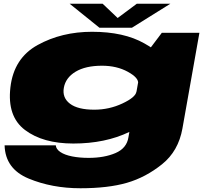

<svg xmlns="http://www.w3.org/2000/svg" viewBox="-20 -761 1138 1024"><path d="M409 243Q556.5 243 656.8 214Q757 185 844.2 115Q931.5 45 953 -76L1043.5 -586H843L739 -448L665 -29Q656 29.5 596.2 55.2Q536.5 81 452.5 81Q404 81 364.8 73.2Q325.5 65.5 302.2 50Q279 34.5 277.5 14H4.5Q8 139.5 132.5 191.2Q257 243 409 243ZM371 4.5Q541 4.5 669.5 -57.2Q798 -119 803.5 -151L707.5 -272Q703 -242 632.5 -209Q562 -176 483 -176Q395 -176 353 -208Q311 -240 320.5 -293Q330 -346.5 383 -378.5Q436 -410.5 524 -410.5Q603 -410.5 662 -378Q721 -345.5 716.5 -315.5L853.5 -435.5Q859 -467.5 750 -529.5Q641 -591.5 471 -591.5Q309 -591.5 181.2 -521.2Q53.5 -451 35.5 -295Q17.5 -140 113.2 -67.8Q209 4.5 371 4.5ZM510.5 -613H683.5L888.5 -741H709.5L607.5 -665L527.5 -741H351.5Z"/></svg>

Font: Anybody ExtraExpanded Black
Style: Italic
Weight: 900
Width: 8
Italic angle: -10°
Version: Version 1.113;gftools[0.9.25]